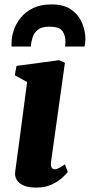

<svg xmlns="http://www.w3.org/2000/svg" viewBox="-20 -841 408 871"><path d="M144.5 10Q93.5 10 69 -10.5Q44.5 -31 49 -62.5Q57 -120.5 70.8 -224.8Q84.5 -329 103 -469L47 -499.5L55 -542L248 -568L274.5 -556L212 -110Q206.5 -73 229 -73Q243 -73 274.5 -95.5L287.5 -61Q282 -53.5 264.2 -36.5Q246.5 -19.5 216.5 -4.8Q186.5 10 144.5 10ZM214 -821Q271 -821 304.5 -796.5Q338 -772 352.8 -735.5Q367.5 -699 367.5 -662.5Q366.5 -644 363.5 -630H275Q276 -635.5 276.5 -640.8Q277 -646 277 -652Q276.5 -683 262 -701.5Q247.5 -720 203 -720Q169 -720 151.5 -705.8Q134 -691.5 127.5 -670.5Q121 -649.5 120 -630H32.5Q32.5 -634.5 32.2 -638.5Q32 -642.5 32.5 -647Q32.5 -673 42.2 -703Q52 -733 73.5 -760Q95 -787 129.5 -804Q164 -821 214 -821Z"/></svg>

Font: Merriweather Black
Style: Italic
Weight: 900
Italic angle: -7.8°
Designer: Eben Sorkin
Foundry: Eben Sorkin
Version: Version 2.200;gftools[0.9.31]